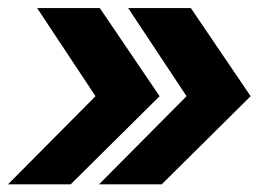

<svg xmlns="http://www.w3.org/2000/svg" viewBox="-25 -534 682 483"><path d="M-4.9 -70.3 215.3 -292 68.4 -513.7H226.1L376.5 -292L152.8 -70.3ZM224.1 -70.3 444.3 -292 297.4 -513.7H455.1L605.5 -292L381.8 -70.3Z"/></svg>

Font: Inter 24pt
Style: Bold Italic
Weight: 700
Italic angle: -9.3988°
Version: Version 4.001;git-66647c0bb